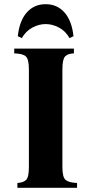

<svg xmlns="http://www.w3.org/2000/svg" viewBox="-20 -897 436 917"><path d="M63 0V-23Q92 -25 105 -38Q118 -51 118 -100V-565Q118 -614 103.5 -627.5Q89 -641 48 -642V-665H333V-642Q304 -641 291 -627.5Q278 -614 278 -565V-100Q278 -51 293 -38Q308 -25 348 -23V0ZM312 -715Q293 -749 261.5 -765.5Q230 -782 198 -782Q166 -782 135 -765.5Q104 -749 84 -715L65 -724Q73 -798 108 -837.5Q143 -877 198 -877Q253 -877 288 -837.5Q323 -798 331 -724Z"/></svg>

Font: Bona Nova
Style: Bold
Weight: 700
Designer: Mateusz Machalski
Foundry: Capitalics
Version: Version 4.001; ttfautohint (v1.8.3)